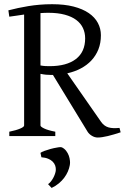

<svg xmlns="http://www.w3.org/2000/svg" viewBox="-20 -650 601 917"><path d="M210.9 -588.9Q192.4 -588.9 173.3 -587.4V-337.4Q186.5 -335 196.3 -334.5Q206.1 -334 216.8 -334Q297.9 -334 342.3 -367.9Q386.7 -401.9 386.7 -466.8Q386.7 -493.7 376.2 -516.1Q365.7 -538.6 344.2 -554.7Q322.8 -570.8 289.6 -579.8Q256.3 -588.9 210.9 -588.9ZM24.4 0V-21Q57.6 -27.8 76.4 -35.9Q95.2 -43.9 95.2 -50.8V-580.6Q78.1 -578.1 60.3 -575.4Q42.5 -572.8 24.4 -570.3L20 -600.6Q43 -606.4 66.4 -611.6Q89.8 -616.7 115.2 -620.8Q140.6 -625 168.7 -627.4Q196.8 -629.9 229 -629.9Q287.6 -629.9 331.3 -618.7Q375 -607.4 404.1 -587.4Q433.1 -567.4 447.5 -540.3Q461.9 -513.2 461.9 -481.9Q461.9 -444.3 450 -414.3Q438 -384.3 416.5 -361.3Q395 -338.4 365.7 -323Q336.4 -307.6 301.3 -299.8L462.9 -67.9Q470.2 -57.6 478.8 -51.3Q487.3 -44.9 497.8 -41.7Q508.3 -38.6 521.2 -38.1Q534.2 -37.6 550.8 -39.1L556.2 -18.1Q523.9 -7.3 494.9 -0.2Q465.8 6.8 446.8 6.8Q432.6 6.8 419.2 -1.2Q405.8 -9.3 398.9 -20L232.9 -292H225.1Q212.4 -292 199.7 -293.2Q187 -294.4 173.3 -297.4V-50.8Q173.3 -44.9 190.9 -36.4Q208.5 -27.8 244.1 -21V0ZM313 140.6Q310.5 154.3 304 169.4Q297.4 184.6 286.9 198.7Q276.4 212.9 261.2 225.6Q246.1 238.3 226.6 247.6L209.5 229.5Q215.8 225.6 222.4 217.5Q229 209.5 234.1 200Q239.3 190.4 242.7 180.4Q246.1 170.4 246.6 162.1Q247.1 151.4 243.7 141.1Q240.2 130.9 231.9 122.3Q223.6 113.8 210.2 108.2Q196.8 102.5 177.7 101.1L173.3 80.1Q177.7 76.2 191.4 71Q205.1 65.9 221.2 61.5Q237.3 57.1 252.4 54.7Q262.2 52.7 268.6 52.7Q272.5 52.7 275.4 53.7Q287.6 59.6 295.9 70.3Q304.2 81.1 308.6 93.3Q313 105.5 314 117.7Q314.5 121.6 314.5 125.5Q314.5 133.8 313 140.6Z"/></svg>

Font: Akkhara
Style: Regular
Weight: 400
Designer: J. Victor Gaultney
Version: Version 1.00 June 13, 2006, initial release